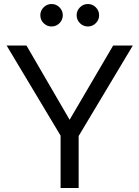

<svg xmlns="http://www.w3.org/2000/svg" viewBox="-20 -937 695 957"><path d="M112 -710 327 -340 544 -710H642L372 -259V0H282V-261L13 -710ZM181 -861Q181 -884 197.5 -900.5Q214 -917 237 -917Q260 -917 276.5 -900.5Q293 -884 293 -861Q293 -838 276.5 -821.5Q260 -805 237 -805Q214 -805 197.5 -821.5Q181 -838 181 -861ZM362 -861Q362 -884 378.5 -900.5Q395 -917 418 -917Q441 -917 457.5 -900.5Q474 -884 474 -861Q474 -838 457.5 -821.5Q441 -805 418 -805Q395 -805 378.5 -821.5Q362 -838 362 -861Z"/></svg>

Font: Rising Sun
Style: Regular
Weight: 400
Designer: Matt McInerney, Pablo Impallari, Rodrigo Fuenzalida (Raleway font), Stephen Hutchings (Greek), Cristiano Sobral (main ch
Foundry: The Rising Sun Project Authors
Version: Version 4.327; ttfautohint (v1.8.4.7-5d5b-dirty)